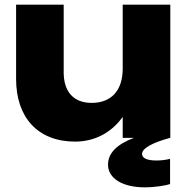

<svg xmlns="http://www.w3.org/2000/svg" viewBox="-20 -591 817 823"><path d="M710 0V-571H506V-297C506 -204 458 -150 373 -150C296 -150 253 -197 253 -281V-571H49V-252C49 -88 142 16 302 16C383 16 456 -20 506 -90V0H554C480 28 443 66 443 115C443 174 506 212 600 212C645 212 692 204 709 198V90C692 94 672 97 651 97C611 97 589 87 589 69C589 44 635 20 709 0Z"/></svg>

Font: Bounded
Style: Bold
Weight: 700
Designer: Vlad Churkin
Version: Version 3.0